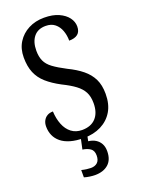

<svg xmlns="http://www.w3.org/2000/svg" viewBox="-175 -801 819 1112"><g transform="rotate(-20 234.0 -245.0)"><path d="M223 10Q176 10 141.5 0Q107 -10 84.5 -28.5Q62 -47 51 -72Q40 -97 40 -127Q40 -148 48.5 -163.5Q57 -179 71.5 -187.5Q86 -196 107 -196Q109 -151 123.5 -114.5Q138 -78 165 -57.5Q192 -37 230 -37Q285 -37 315 -69.5Q345 -102 345 -161Q345 -202 330.5 -229.5Q316 -257 286 -279.5Q256 -302 207 -326Q156 -353 122 -383Q88 -413 71.5 -452.5Q55 -492 55 -547Q55 -601 80 -640.5Q105 -680 147.5 -702Q190 -724 244 -724Q297 -724 333.5 -707.5Q370 -691 389 -665.5Q408 -640 408 -611Q408 -579 389.5 -564Q371 -549 336 -549Q336 -582 325.5 -611Q315 -640 293 -658Q271 -676 236 -676Q188 -676 162.5 -644.5Q137 -613 137 -559Q137 -522 149 -495.5Q161 -469 190 -447.5Q219 -426 269 -400Q321 -375 356.5 -346Q392 -317 410.5 -279.5Q429 -242 429 -188Q429 -124 403 -80.5Q377 -37 330.5 -13.5Q284 10 223 10ZM211 234Q198 234 179.5 231.5Q161 229 145 224V179Q161 183 176 185Q191 187 202 187Q228 187 243 173Q258 159 258 130Q258 100 239.5 87Q221 74 192 70L209 -9H249L240 36Q266 39 284.5 50.5Q303 62 313.5 81Q324 100 324 127Q324 180 293.5 207Q263 234 211 234Z"/></g></svg>

Font: Noto Serif Khmer Condensed
Style: Regular
Weight: 400
Width: 3
Designer: Danh Hong and the Monotype Design Team
Foundry: Monotype Imaging Inc.
Version: Version 2.004